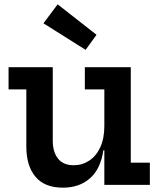

<svg xmlns="http://www.w3.org/2000/svg" viewBox="-20 -853 736 886"><path d="M246 -833 425.5 -692.5 375 -623 180.5 -745.5ZM461.5 -440.5H371.5V-543H583.5V-102.5H671.5V0H461.5ZM223.5 -543V-203.5Q223.5 -151.5 247.8 -121Q272 -90.5 320.5 -90.5Q359.5 -90.5 391.8 -111.8Q424 -133 442.8 -173.5Q461.5 -214 461.5 -272L485 -159.5H457Q444.5 -73.5 395.2 -30.2Q346 13 270.5 13Q186 13 143.8 -37.2Q101.5 -87.5 101.5 -176.5V-440.5H19.5V-543Z"/></svg>

Font: Hepta Slab SemiBold
Style: Regular
Weight: 600
Designer: Michael LaGattuta
Foundry: Michael LaGattuta
Version: Version 1.102